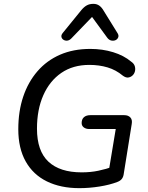

<svg xmlns="http://www.w3.org/2000/svg" viewBox="-20 -968 769 997"><path d="M392 9Q295 9 223.5 -26Q152 -61 113.5 -129.5Q75 -198 75 -297Q75 -390 100.5 -466Q126 -542 174.5 -598Q223 -654 292 -684Q361 -714 449 -714Q512 -714 567.5 -697Q623 -680 661 -648Q676 -638 680 -624Q684 -610 680.5 -597Q677 -584 667.5 -575.5Q658 -567 645.5 -565.5Q633 -564 618 -575Q582 -605 538.5 -618Q495 -631 444 -631Q359 -631 298.5 -589.5Q238 -548 205 -473.5Q172 -399 172 -300Q172 -184 231.5 -128.5Q291 -73 404 -73Q451 -73 491 -81.5Q531 -90 568 -103L541 -57L581 -298H444Q426 -298 415 -306.5Q404 -315 404 -329Q404 -349 416 -359.5Q428 -370 449 -370H625Q646 -370 657 -358Q668 -346 664 -324L623 -68Q621 -50 613 -39.5Q605 -29 589 -23Q550 -8 497 0.5Q444 9 392 9ZM350 -768Q340 -758 329 -757Q318 -756 309.5 -761.5Q301 -767 299 -776.5Q297 -786 306 -797L402 -915Q416 -932 430.5 -940Q445 -948 465 -948Q483 -948 496 -938.5Q509 -929 519 -911L589 -798Q598 -785 594 -774.5Q590 -764 580 -759.5Q570 -755 558 -757.5Q546 -760 537 -772L458 -880Z"/></svg>

Font: Nunito Medium
Style: Italic
Weight: 500
Designer: Vernon Adams
Foundry: Vernon Adams
Version: Version 3.601